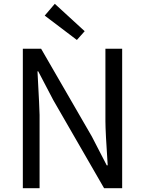

<svg xmlns="http://www.w3.org/2000/svg" viewBox="-20 -989 762 1009"><path d="M100 -733H196L463 -271L541 -120H546Q534 -298 534 -352V-733H622V0H527L260 -463L181 -614H177Q188 -411 188 -385V0H100ZM215 -907 268 -969 425 -825 384 -779Z"/></svg>

Font: KaiGen Gothic CN Regular
Style: Regular
Weight: 400
Designer: Ryoko NISHIZUKA  (kana & ideographs); Paul D. Hunt (Latin, Greek & Cyrillic); Wenlong ZHANG  (bopomofo); Sandoll Communi
Foundry: Adobe Systems Incorporated
Version: Version 1.002.20150501